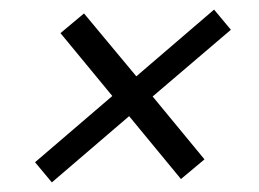

<svg xmlns="http://www.w3.org/2000/svg" viewBox="-20 -491 540 400"><path d="M88 -111 53 -153 214 -291 106 -422 155 -463 264 -332 426 -471 461 -429 298 -290 406 -159 357 -118 249 -249Z"/></svg>

Font: DM Sans 28pt Light
Style: Italic
Weight: 300
Italic angle: -10°
Version: Version 4.004;gftools[0.9.30]